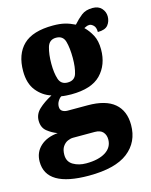

<svg xmlns="http://www.w3.org/2000/svg" viewBox="-134 -662 768 975"><g transform="rotate(-15 249.5 -175.0)"><path d="M211 234Q-13 234 -13 101Q-13 52 21 20.5Q55 -11 113 -16Q85 -26 60.5 -45.5Q36 -65 36 -102Q36 -136 62.5 -161Q89 -186 132 -209Q87 -223 56 -261.5Q25 -300 25 -365Q25 -454 74.5 -502Q124 -550 231 -550Q267 -550 293 -543.5Q319 -537 345 -524Q367 -549 389.5 -566.5Q412 -584 448 -584Q479 -584 495.5 -565.5Q512 -547 512 -523Q512 -497 497 -478Q482 -459 443 -459Q443 -484 431.5 -494.5Q420 -505 411 -505Q401 -505 394 -501.5Q387 -498 382 -496Q404 -475 420 -445Q436 -415 436 -370Q436 -289 387 -238.5Q338 -188 231 -188Q222 -188 205 -189Q188 -190 180 -192Q171 -188 162 -174Q153 -160 153 -144Q153 -127 164.5 -120Q176 -113 191 -113H297Q391 -113 437.5 -73.5Q484 -34 484 40Q484 130 417 182Q350 234 211 234ZM229 -251Q266 -251 276 -283.5Q286 -316 286 -365Q286 -416 276.5 -451Q267 -486 230 -486Q194 -486 183.5 -450Q173 -414 173 -364Q173 -316 183.5 -283.5Q194 -251 229 -251ZM214 170Q279 170 316 146.5Q353 123 353 81Q353 58 339.5 42.5Q326 27 296 27H182Q169 27 154 33.5Q139 40 128 56Q117 72 117 100Q117 136 146 153Q175 170 214 170Z"/></g></svg>

Font: Noto Serif Thai Condensed Black
Style: Regular
Weight: 900
Width: 3
Designer: Monotype Design Team
Foundry: Monotype Imaging Inc.
Version: Version 2.002; ttfautohint (v1.8.4.7-5d5b)